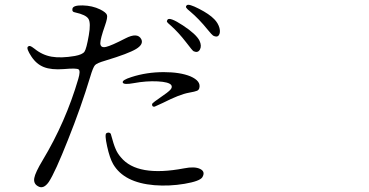

<svg xmlns="http://www.w3.org/2000/svg" viewBox="-20 -757 1540 801"><path d="M183.6 2Q210 -38.1 263.7 -173.8Q318.4 -310.5 356.4 -436.5Q368.2 -476.6 376.5 -485.4Q384.8 -494.1 418.9 -503.9L421.9 -504.9Q515.6 -533.2 547.9 -552.7Q580.1 -572.3 569.3 -593.8Q553.7 -623 502.9 -596.7Q444.3 -566.4 422.9 -561.5Q399.4 -555.7 398.4 -576.2Q398.4 -594.7 418 -650.4Q429.7 -683.6 426.3 -694.3Q422.9 -705.1 397.5 -717.8Q365.2 -733.4 325.2 -734.4Q285.2 -735.4 282.2 -720.7Q279.3 -707 293.9 -705.1Q338.9 -695.3 349.1 -678.2Q359.4 -661.1 350.6 -610.4Q340.8 -553.7 332.5 -541.5Q324.2 -529.3 292 -523.4Q234.4 -513.7 195.3 -520.5Q156.2 -527.3 124 -553.7Q111.3 -563.5 106 -564.9Q100.6 -566.4 95.7 -561.5Q89.8 -553.7 110.8 -521.5Q131.8 -489.3 163.1 -477.1Q194.3 -464.8 246.1 -468.8Q299.8 -473.6 308.1 -467.3Q316.4 -460.9 306.6 -427.7Q253.9 -248 158.2 -88.9Q127 -37.1 123 -14.2Q119.1 8.8 137.7 19.5Q161.1 34.2 183.6 2ZM824.2 -17.6Q837.9 -41 814.9 -52.2Q792 -63.5 748 -54.7Q552.7 -17.6 484.4 -100.6Q469.7 -117.2 461.9 -136.7Q454.1 -154.3 443.4 -194.3Q442.4 -201.2 436.5 -203.1Q430.7 -205.1 423.8 -201.2Q416 -196.3 426.8 -147Q437.5 -97.7 452.1 -72.3Q497.1 4.9 624 15.6Q686.5 20.5 750 9.8Q813.5 -1 824.2 -17.6ZM660.2 -328.1Q729.5 -363.3 767.6 -370.1Q794.9 -375 802.2 -378.4Q809.6 -381.8 811.5 -389.6Q819.3 -418.9 774.4 -438.5Q731.4 -456.1 663.1 -456.1Q591.8 -456.1 528.3 -435.5Q488.3 -422.9 492.2 -412.6Q496.1 -402.3 538.1 -410.2Q590.8 -419.9 637.7 -417.5Q684.6 -415 694.3 -402.3Q700.2 -393.6 691.4 -383.3Q682.6 -373 646.5 -348.6Q621.1 -331.1 616.7 -326.2Q612.3 -321.3 616.2 -314.5Q620.1 -310.5 626 -312.5Q631.8 -314.5 660.2 -328.1ZM812.5 -586.9Q798.8 -614.3 743.2 -650.9Q687.5 -687.5 678.7 -674.8Q674.8 -668.9 677.2 -665Q679.7 -661.1 692.4 -650.4Q723.6 -623 756.8 -580.1Q783.2 -544.9 788.1 -543Q805.7 -535.2 814 -550.3Q822.3 -565.4 812.5 -586.9ZM895.5 -640.6Q889.6 -661.1 874 -676.8Q853.5 -698.2 810.5 -720.2Q767.6 -742.2 759.8 -735.4Q753.9 -730.5 756.8 -725.1Q759.8 -719.7 773.4 -709Q809.6 -678.7 846.7 -632.8Q864.3 -611.3 869.1 -608.4Q885.7 -599.6 893.1 -610.4Q900.4 -621.1 895.5 -640.6Z"/></svg>

Font: Bpmf GenWan Min R
Style: R
Weight: 400
Foundry: But Ko
Version: Version 1.320